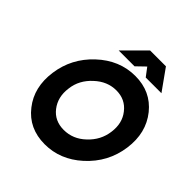

<svg xmlns="http://www.w3.org/2000/svg" viewBox="-238 -1060 1236 1236"><g transform="rotate(45 380.5 -441.5)"><path d="M276 -752H420L479 -809L522 -752H665L563 -895H419ZM447 -560Q529 -560 577 -498Q601 -468 610 -431Q619 -394 613 -350Q602 -263 535 -201Q471 -140 387 -140Q304 -140 257 -201Q209 -263 221 -350Q226 -394 246 -431Q266 -468 299 -498Q365 -560 447 -560ZM468 -712Q324 -712 210 -605Q98 -500 77 -350Q56 -199 138 -95Q221 12 366 12Q506 12 618 -89Q736 -196 757 -350Q778 -502 693 -608Q609 -712 468 -712Z"/></g></svg>

Font: Unageo
Style: ExtraBold-Italic
Weight: 800
Designer: Richard Sepsi
Foundry: Richard Sepsi
Version: Version 2.000